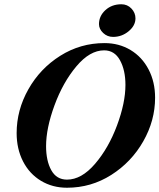

<svg xmlns="http://www.w3.org/2000/svg" viewBox="-20 -866 747 900"><path d="M58 -242Q58 -350 113 -447.5Q168 -545 262.5 -604.5Q357 -664 470 -664Q538 -664 592 -631.5Q646 -599 676.5 -540.5Q707 -482 707 -408Q707 -301 651.5 -203.5Q596 -106 501.5 -46Q407 14 294 14Q226 14 172 -18.5Q118 -51 88 -109.5Q58 -168 58 -242ZM568 -468Q568 -537 542.5 -583.5Q517 -630 468 -630Q401 -630 338 -555Q275 -480 235.5 -372.5Q196 -265 196 -181Q196 -112 220.5 -68Q245 -24 294 -24Q362 -24 425.5 -98Q489 -172 528.5 -278Q568 -384 568 -468ZM444 -753Q444 -791 474 -818.5Q504 -846 549 -846Q577 -846 596 -826Q615 -806 615 -780Q615 -746 583 -719.5Q551 -693 510 -693Q483 -693 463.5 -711.5Q444 -730 444 -753Z"/></svg>

Font: EB Garamond
Style: Bold Italic
Weight: 700
Italic angle: -17.2°
Designer: Georg Duffner and Octavio Pardo
Foundry: Georg Duffner
Version: Version 1.000